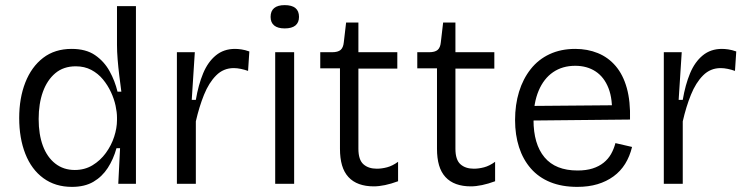

<svg xmlns="http://www.w3.org/2000/svg" viewBox="-20 -718 2916 750"><path d="M261 12Q196 12 149.5 -22Q103 -56 79 -117Q55 -178 55 -257Q55 -335 79 -396Q103 -457 148.5 -492Q194 -527 260 -527Q316 -527 351.5 -502.5Q387 -478 408 -440Q429 -402 439 -360H454Q450 -390 446 -422.5Q442 -455 439.5 -486Q437 -517 437 -542V-694H511V-253V0H442L449 -139H435Q423 -96 401 -62Q379 -28 345 -8Q311 12 261 12ZM272 -54Q311 -54 341.5 -72.5Q372 -91 393.5 -120.5Q415 -150 426 -184Q437 -218 437 -249V-259Q437 -279 431.5 -305Q426 -331 413.5 -358Q401 -385 382 -408Q363 -431 336.5 -445Q310 -459 276 -459Q228 -459 196 -432Q164 -405 147.5 -359Q131 -313 131 -253Q131 -193 147.5 -148.5Q164 -104 196 -79Q228 -54 272 -54Z M671 0V-284V-514H741L729 -328H745Q755 -387 773.5 -431.5Q792 -476 823 -501.5Q854 -527 898 -527Q909 -527 923 -525Q937 -523 954 -517L949 -441Q935 -446 920.5 -449Q906 -452 893 -452Q853 -452 824.5 -423.5Q796 -395 777 -348Q758 -301 745 -244V0Z M1055 0V-514H1129V0ZM1092 -607Q1065 -607 1051 -618.5Q1037 -630 1037 -652Q1037 -675 1051 -686.5Q1065 -698 1092 -698Q1120 -698 1134 -686.5Q1148 -675 1148 -652Q1148 -630 1134 -618.5Q1120 -607 1092 -607Z M1440 10Q1408 10 1383 1Q1358 -8 1341 -26.5Q1324 -45 1316 -72.5Q1308 -100 1308 -137V-451H1231V-514H1277Q1300 -514 1310.5 -523Q1321 -532 1323 -553L1332 -630H1380V-514H1532V-450H1380V-137Q1380 -94 1399.5 -76.5Q1419 -59 1452 -59Q1471 -59 1492 -64.5Q1513 -70 1535 -86V-10Q1508 0 1484 5Q1460 10 1440 10Z M1819 10Q1787 10 1762 1Q1737 -8 1720 -26.5Q1703 -45 1695 -72.5Q1687 -100 1687 -137V-451H1610V-514H1656Q1679 -514 1689.5 -523Q1700 -532 1702 -553L1711 -630H1759V-514H1911V-450H1759V-137Q1759 -94 1778.5 -76.5Q1798 -59 1831 -59Q1850 -59 1871 -64.5Q1892 -70 1914 -86V-10Q1887 0 1863 5Q1839 10 1819 10Z M2235 12Q2175 12 2129.5 -6.5Q2084 -25 2053.5 -60Q2023 -95 2007.5 -143Q1992 -191 1992 -249Q1992 -309 2007.5 -359.5Q2023 -410 2053 -448Q2083 -486 2127 -506.5Q2171 -527 2227 -527Q2275 -527 2315.5 -510.5Q2356 -494 2385 -460Q2414 -426 2428.5 -374Q2443 -322 2441 -251L2037 -247V-304L2394 -307L2370 -265Q2374 -330 2357 -373.5Q2340 -417 2306.5 -439Q2273 -461 2227 -461Q2177 -461 2140.5 -436Q2104 -411 2084 -363.5Q2064 -316 2064 -250Q2064 -155 2107 -103.5Q2150 -52 2236 -52Q2270 -52 2295 -60Q2320 -68 2338 -82.5Q2356 -97 2367 -116.5Q2378 -136 2384 -159L2449 -144Q2440 -107 2422 -78Q2404 -49 2376.5 -29Q2349 -9 2314 1.5Q2279 12 2235 12Z M2573 0V-284V-514H2643L2631 -328H2647Q2657 -387 2675.5 -431.5Q2694 -476 2725 -501.5Q2756 -527 2800 -527Q2811 -527 2825 -525Q2839 -523 2856 -517L2851 -441Q2837 -446 2822.5 -449Q2808 -452 2795 -452Q2755 -452 2726.5 -423.5Q2698 -395 2679 -348Q2660 -301 2647 -244V0Z"/></svg>

Font: Bricolage Grotesque Light
Style: Regular
Weight: 300
Designer: Mathieu Triay
Foundry: Atelier Triay
Version: Version 1.000;gftools[0.9.30]